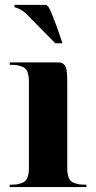

<svg xmlns="http://www.w3.org/2000/svg" viewBox="-20 -762 392 782"><path d="M234.4 -585.9H205.1L88.4 -704.1Q75.7 -717.3 59.1 -725.1Q43.9 -732.4 39.1 -732.4V-742.2H166Q170.9 -742.2 176.8 -734.4Q188.5 -719.7 224.6 -615.2ZM19.5 -507.8H214.8Q225.6 -507.8 230.5 -506.3Q235.4 -504.9 242.2 -498Q249 -491.2 251.5 -474.6Q253.9 -458 253.9 -429.7V-78.1Q253.9 -53.7 259.8 -38.6Q265.6 -23.4 279.3 -18.1Q293 -12.7 302.7 -11.2Q312.5 -9.8 332 -9.8V0H19.5V-9.8Q39.1 -9.8 48.8 -11.2Q58.6 -12.7 72.3 -18.1Q85.9 -23.4 91.8 -38.6Q97.7 -53.7 97.7 -78.1V-429.7Q97.7 -454.1 91.8 -469.2Q85.9 -484.4 72.3 -489.7Q58.6 -495.1 48.8 -496.6Q39.1 -498 19.5 -498Z"/></svg>

Font: spinweradBold
Style: Regular
Weight: 700
Width: 7
Version: Version 0.3 ; ttfautohint (v1.2) -l 8 -r 50 -G 200 -x 14 -D 